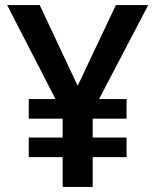

<svg xmlns="http://www.w3.org/2000/svg" viewBox="-20 -734 612 754"><path d="M285 -397 136 -714H8L198 -345H93V-268H226V-194H93V-117H226V0H344V-117H477V-194H344V-268H477V-345H369L562 -714H435Z"/></svg>

Font: Noto Sans New Tai Lue Semibold
Style: Regular
Weight: 600
Designer: Monotype Design Team
Foundry: Monotype Imaging Inc.
Version: Version 2.004